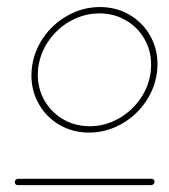

<svg xmlns="http://www.w3.org/2000/svg" viewBox="-20 -539 491 559"><path d="M419.3 -335.9Q420 -345.6 420 -350.7Q420 -391.9 400.2 -426.1Q380.4 -460.4 345.9 -480.2Q311.5 -500 269.6 -500Q225.2 -500 185.4 -478Q145.6 -455.9 120.2 -418.1Q94.8 -380.4 90.7 -335.9Q90 -326.3 90 -321.9Q90 -280.4 109.8 -245.9Q129.6 -211.5 164.3 -191.5Q198.9 -171.5 241.1 -171.5Q285.6 -171.5 325.2 -193.7Q364.8 -215.9 390.2 -253.7Q415.6 -291.5 419.3 -335.9ZM71.5 -319.6Q71.5 -324.8 72.2 -335.9Q76.7 -385.6 104.8 -427.4Q133 -469.3 177.2 -493.9Q221.5 -518.5 271.1 -518.5Q317.8 -518.5 356.1 -496.5Q394.4 -474.4 416.5 -436.3Q438.5 -398.1 438.5 -352.2Q438.5 -347 437.8 -335.9Q433.3 -286.3 405.2 -244.3Q377 -202.2 333 -177.6Q288.9 -153 239.3 -153Q192.2 -153 153.9 -175Q115.6 -197 93.5 -235.4Q71.5 -273.7 71.5 -319.6ZM430 -10Q430 -5.9 427 -3Q424.1 0 420 0H31.5Q27.8 0 25.4 -2.4Q23 -4.8 23 -8.5Q23 -12.6 25.9 -15.6Q28.9 -18.5 33 -18.5H421.5Q424.8 -18.5 427.4 -16.1Q430 -13.7 430 -10Z"/></svg>

Font: 26F Galaxy Sans Hairline
Style: Italic
Weight: 50
Italic angle: -5°
Designer: C₂₉H₂₅N₃O₅
Version: Version 1.200